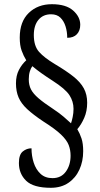

<svg xmlns="http://www.w3.org/2000/svg" viewBox="-20 -780 475 914"><path d="M222 114Q139 114 104.5 80.5Q70 47 70 -4Q70 -44 88.5 -59Q107 -74 130 -74Q130 -38 140.5 -5.5Q151 27 173 47.5Q195 68 230 68Q271 68 293.5 37Q316 6 316 -39Q316 -66 307 -89.5Q298 -113 270.5 -139.5Q243 -166 186 -202Q138 -234 109.5 -260.5Q81 -287 68.5 -316Q56 -345 56 -383Q56 -420 70 -447Q84 -474 105 -493Q92 -514 83 -539Q74 -564 74 -601Q74 -677 117 -718.5Q160 -760 227 -760Q294 -760 328 -730Q362 -700 362 -662Q362 -634 346 -617Q330 -600 300 -600Q300 -629 292 -654.5Q284 -680 267.5 -696Q251 -712 223 -712Q185 -712 163 -685.5Q141 -659 141 -613Q141 -561 166 -533Q191 -505 241 -475Q295 -443 329 -416Q363 -389 379 -359.5Q395 -330 395 -291Q395 -251 381 -219Q367 -187 348 -165Q360 -145 368 -121Q376 -97 376 -60Q376 -12 358 27.5Q340 67 305.5 90.5Q271 114 222 114ZM318 -193Q322 -204 326 -223Q330 -242 330 -262Q330 -297 310.5 -327Q291 -357 230 -396Q202 -414 178 -431Q154 -448 134 -465Q127 -456 122 -440Q117 -424 117 -402Q117 -375 127.5 -354.5Q138 -334 163 -312.5Q188 -291 232 -262Q264 -241 285.5 -222Q307 -203 318 -193Z"/></svg>

Font: Noto Serif Tamil ExtraCondensed Medium
Style: Regular
Weight: 500
Width: 2
Designer: Indian Type Foundry, Tom Grace, and the Monotype Design Team
Foundry: Monotype Imaging Inc.
Version: Version 2.004; ttfautohint (v1.8.4.7-5d5b)